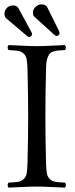

<svg xmlns="http://www.w3.org/2000/svg" viewBox="-20 -857 343 882"><path d="M0.5 -793.9Q0.5 -808.1 11 -820.1Q21.5 -832 41.5 -832Q56.6 -832 64.5 -819.8L123.5 -710.9Q127.4 -704.1 127.4 -700.2Q127.4 -694.8 123 -690.9Q118.7 -687 114.3 -687Q109.4 -687 106.4 -689.9L7.3 -773.9Q0.5 -780.8 0.5 -793.9ZM131.3 -798.8Q131.3 -814.9 143.8 -825.9Q156.2 -836.9 169.4 -836.9Q189 -836.9 196.3 -825.2L251 -714.8Q253.4 -710 253.4 -704.1Q253.4 -699.2 249.5 -695.6Q245.6 -691.9 240.2 -691.9Q235.4 -691.9 226.6 -699.7L138.2 -779.8Q131.3 -785.2 131.3 -798.8ZM191.4 -108.9Q192.4 -76.7 195.6 -59.8Q198.7 -43 210 -33.4Q221.2 -23.9 234.9 -21.7Q248.5 -19.5 278.3 -18.1Q282.7 -13.7 282.7 -6.6Q282.7 0.5 278.3 4.9Q256.8 4.4 216.8 2.2Q176.8 0 149.4 0Q121.6 0 80.8 2.2Q40 4.4 19.5 4.9Q15.1 0.5 15.1 -6.6Q15.1 -13.7 19.5 -18.1Q49.3 -19.5 63 -21.7Q76.7 -23.9 87.9 -33.4Q99.1 -43 102.3 -59.8Q105.5 -76.7 106.4 -108.9Q109.4 -233.4 109.4 -320.8Q109.4 -411.6 106.4 -536.1Q105.5 -568.4 102.3 -585.2Q99.1 -602.1 87.9 -611.6Q76.7 -621.1 63 -623.3Q49.3 -625.5 19.5 -627Q15.1 -631.3 15.1 -638.4Q15.1 -645.5 19.5 -649.9Q41 -649.4 81.1 -647.2Q121.1 -645 148.4 -645Q176.3 -645 217 -647.2Q257.8 -649.4 278.3 -649.9Q282.7 -645.5 282.7 -638.4Q282.7 -631.3 278.3 -627Q258.3 -626 247.6 -625Q236.8 -624 225.6 -620.6Q214.4 -617.2 209.5 -611.8Q204.6 -606.4 200 -595.9Q195.3 -585.4 193.4 -571.3Q191.9 -558.1 191.4 -536.1Q188.5 -423.3 188.5 -319.8Q188.5 -232.4 191.4 -108.9Z"/></svg>

Font: Linux Libertine Display G
Style: Regular
Weight: 400
Designer: Philipp H. Poll
Foundry: Philipp H. Poll
Version: Version 5.0.9